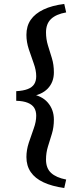

<svg xmlns="http://www.w3.org/2000/svg" viewBox="-20 -733 404 976"><path d="M213.9 78.1Q213.9 122.1 239.7 146Q265.6 169.9 316.4 179.7L306.6 222.7Q244.1 213.9 201.2 193.8Q158.2 173.8 136.2 141.6Q114.3 109.4 114.3 65.4Q114.3 29.3 126.5 -7.8Q138.7 -44.9 151.4 -79.6Q164.1 -114.3 164.1 -144.5Q164.1 -168.9 153.8 -185.1Q143.6 -201.2 121.1 -210.4Q98.6 -219.7 62.5 -220.7V-269.5Q98.6 -271.5 121.1 -280.3Q143.6 -289.1 153.8 -305.2Q164.1 -321.3 164.1 -345.7Q164.1 -376 151.4 -410.6Q138.7 -445.3 126.5 -482.4Q114.3 -519.5 114.3 -555.7Q114.3 -600.6 136.2 -632.3Q158.2 -664.1 201.2 -684.6Q244.1 -705.1 306.6 -712.9L316.4 -669.9Q265.6 -661.1 239.7 -636.7Q213.9 -612.3 213.9 -568.4Q213.9 -534.2 223.6 -502.4Q233.4 -470.7 243.7 -437.5Q253.9 -404.3 253.9 -365.2Q253.9 -315.4 222.7 -282.7Q191.4 -250 130.9 -242.2V-255.9Q191.4 -248 222.7 -211.9Q253.9 -175.8 253.9 -125Q253.9 -85.9 243.7 -52.7Q233.4 -19.5 223.6 12.2Q213.9 43.9 213.9 78.1Z"/></svg>

Font: Crimson Pro ExtraLight Medium
Style: Regular
Weight: 500
Version: Version 1.002